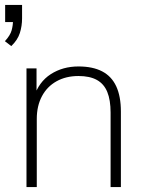

<svg xmlns="http://www.w3.org/2000/svg" viewBox="-23 -763 596 783"><path d="M23 -575 -3 -595Q19 -619 24.5 -639.5Q30 -660 30 -679L49 -673H-2V-743H67V-688Q67 -657 58 -628.5Q49 -600 23 -575ZM85 0V-484H126V-366H115Q135 -429 184 -460.5Q233 -492 297 -492Q355 -492 393.5 -472Q432 -452 451 -411Q470 -370 470 -308V0H428V-304Q428 -355 414.5 -388Q401 -421 372 -437Q343 -453 297 -453Q246 -453 207.5 -431.5Q169 -410 148 -370.5Q127 -331 127 -278V0Z"/></svg>

Font: Nunito Sans 12pt ExtraLight
Style: Regular
Weight: 200
Version: Version 3.101;gftools[0.9.27]